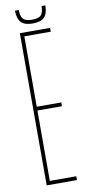

<svg xmlns="http://www.w3.org/2000/svg" viewBox="-101 -956 446 994"><g transform="rotate(-10 122.0 -459.5)"><path d="M60 0V-800H219V-780H80V-410H209V-390H80V-20H219V0ZM135 -838Q93 -838 74.5 -856.8Q56 -875.5 55 -919H75Q76 -884.5 88.8 -871.2Q101.5 -858 135 -858Q169 -858 181.8 -871.2Q194.5 -884.5 195 -919H215Q214.5 -875.5 195.8 -856.8Q177 -838 135 -838Z"/></g></svg>

Font: Big Shoulders Display Thin Thin
Style: Regular
Weight: 250
Version: Version 2.002